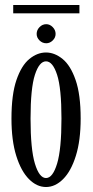

<svg xmlns="http://www.w3.org/2000/svg" viewBox="-20 -739 372 770"><path d="M164.5 11Q127.5 11 96 -20.8Q64.5 -52.5 45.2 -114Q26 -175.5 26 -263.5Q26 -360 46 -418.2Q66 -476.5 97.8 -502.5Q129.5 -528.5 164.5 -528.5Q199 -528.5 231 -502.5Q263 -476.5 283.2 -418.2Q303.5 -360 303.5 -263.5Q303.5 -175.5 284.2 -114Q265 -52.5 233.2 -20.8Q201.5 11 164.5 11ZM164.5 -25Q191.5 -25 209 -82.8Q226.5 -140.5 226.5 -263.5Q226.5 -385 209 -439Q191.5 -493 164.5 -493Q137.5 -493 120 -439Q102.5 -385 102.5 -263.5Q102.5 -140.5 120 -82.8Q137.5 -25 164.5 -25ZM165.5 -565.5Q150 -565.5 138.5 -576.8Q127 -588 127 -603Q127 -618.5 138.5 -630.2Q150 -642 165.5 -642Q180 -642 191.5 -630.2Q203 -618.5 203 -603Q203 -588 191.5 -576.8Q180 -565.5 165.5 -565.5ZM33 -685.5V-719H298.5V-685.5Z"/></svg>

Font: Imbue 10pt
Style: Regular
Weight: 400
Designer: Tyler Finck
Foundry: Etcetera Type Company
Version: Version 1.102; ttfautohint (v1.8.3)